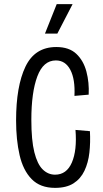

<svg xmlns="http://www.w3.org/2000/svg" viewBox="-20 -900 500 931"><path d="M247 11Q175 11 133.5 -31.5Q92 -74 75 -148Q58 -222 58 -316Q58 -482 103.5 -577Q149 -672 253 -672Q315 -672 350 -639Q385 -606 399 -553Q413 -500 410 -441L341 -435Q345 -516 321 -561.5Q297 -607 251 -607Q190 -607 161 -529.5Q132 -452 132 -319Q132 -220 146.5 -162Q161 -104 187 -78.5Q213 -53 247 -53Q303 -53 328.5 -112Q354 -171 346 -270L416 -264Q419 -210 413.5 -160.5Q408 -111 389.5 -72Q371 -33 336.5 -11Q302 11 247 11ZM258 -737H198L255 -880H332Z"/></svg>

Font: Bricolage Grotesque 10pt Condensed Light
Style: Regular
Weight: 300
Width: 3
Designer: Mathieu Triay
Foundry: Atelier Triay
Version: Version 1.000; ttfautohint (v1.8.4.7-5d5b);gftools[0.9.32]